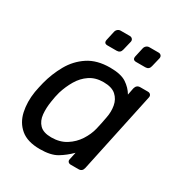

<svg xmlns="http://www.w3.org/2000/svg" viewBox="-170 -845 928 980"><g transform="rotate(30 293.5 -355.0)"><path d="M203 10Q130 10 90 -23.5Q50 -57 38 -112Q26 -167 36 -230Q39 -246 42 -260Q45 -274 49 -290Q65 -352 96 -407Q127 -462 178.5 -496Q230 -530 307 -530Q371 -530 403.5 -508.5Q436 -487 454 -456L462 -497Q468 -520 490 -520H535Q545 -520 550.5 -513.5Q556 -507 554 -497L453 -23Q448 0 426 0H380Q370 0 364.5 -6.5Q359 -13 362 -23L371 -65Q339 -33 303 -11.5Q267 10 203 10ZM224 -71Q274 -71 310.5 -94Q347 -117 370 -152.5Q393 -188 402 -225Q406 -241 410.5 -263Q415 -285 418 -302Q425 -337 419 -371Q413 -405 388.5 -427Q364 -449 315 -449Q268 -449 234.5 -426.5Q201 -404 179.5 -367.5Q158 -331 145 -289Q141 -274 138 -260Q135 -246 133 -231Q126 -189 129.5 -152.5Q133 -116 155 -93.5Q177 -71 224 -71ZM407 -621Q385 -621 389 -643L401 -697Q403 -707 410.5 -713.5Q418 -720 428 -720H482Q492 -720 497.5 -713.5Q503 -707 501 -697L488 -643Q483 -621 461 -621ZM238 -621Q216 -621 220 -643L232 -697Q234 -707 241.5 -713.5Q249 -720 259 -720H313Q322 -720 328 -713.5Q334 -707 332 -697L319 -643Q314 -621 292 -621Z"/></g></svg>

Font: Lubike
Style: Italic
Weight: 400
Italic angle: -12°
Foundry: Honoka55
Version: Version 1.000;July 22, 2022;FontCreator 14.0.0.2862 64-bit